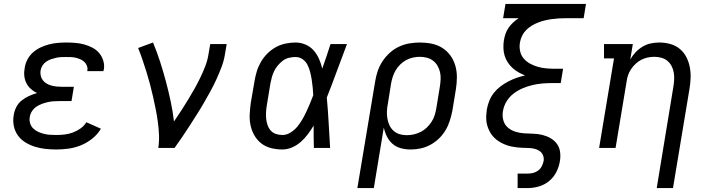

<svg xmlns="http://www.w3.org/2000/svg" viewBox="-20 -755 3640 980"><path d="M268 8Q240 8 212 5Q184 2 158.5 -6Q133 -14 110 -28Q87 -42 71.5 -63.5Q56 -85 50.5 -112Q45 -139 50 -167Q53 -188 63 -208Q73 -228 90.5 -242Q108 -256 128 -265Q148 -274 169 -280Q152 -288 137.5 -301Q123 -314 114.5 -331Q106 -348 104 -368Q102 -388 106 -408Q109 -430 120 -451Q131 -472 148.5 -487.5Q166 -503 187.5 -513Q209 -523 230.5 -528.5Q252 -534 274 -536Q296 -538 318 -538Q342 -538 365.5 -536Q389 -534 410.5 -528Q432 -522 452 -511.5Q472 -501 486 -484.5Q500 -468 507 -445.5Q514 -423 510 -400Q509 -398 508.5 -396Q508 -394 508 -392H425Q425 -393 425.5 -394Q426 -395 426 -396Q428 -408 423.5 -419.5Q419 -431 410.5 -439Q402 -447 391 -452Q380 -457 368 -460Q356 -463 343.5 -463.5Q331 -464 318 -464Q305 -464 292 -463.5Q279 -463 266 -460Q253 -457 240 -452.5Q227 -448 215.5 -440Q204 -432 196.5 -420Q189 -408 187 -395Q185 -382 188 -368.5Q191 -355 199 -345Q207 -335 218 -328.5Q229 -322 241.5 -318.5Q254 -315 268 -313.5Q282 -312 295 -312H357L345 -239H283Q268 -239 253 -238Q238 -237 223 -233.5Q208 -230 193 -224.5Q178 -219 165 -210Q152 -201 143 -187Q134 -173 132 -158Q129 -142 133.5 -126.5Q138 -111 149 -100Q160 -89 174 -82.5Q188 -76 203.5 -72Q219 -68 235.5 -67Q252 -66 268 -66Q289 -66 310 -68.5Q331 -71 351.5 -78.5Q372 -86 390.5 -99Q409 -112 421 -131L495 -98Q478 -69 451 -47.5Q424 -26 393.5 -13.5Q363 -1 331 3.5Q299 8 268 8Z M788 0Q793 -34 791.5 -67.5Q790 -101 785.5 -134Q781 -167 774.5 -199Q768 -231 761 -262.5Q754 -294 745.5 -325.5Q737 -357 727.5 -388Q718 -419 707.5 -449.5Q697 -480 685 -510L761 -538Q781 -490 797 -440.5Q813 -391 826.5 -340.5Q840 -290 851 -238.5Q862 -187 868 -135Q887 -162 904.5 -189.5Q922 -217 939 -244.5Q956 -272 972 -300.5Q988 -329 1002 -358Q1016 -387 1027.5 -416.5Q1039 -446 1044 -477L1053 -530H1137L1128 -477Q1123 -445 1111 -413.5Q1099 -382 1085 -351Q1071 -320 1054.5 -290Q1038 -260 1021 -230.5Q1004 -201 985.5 -172Q967 -143 948.5 -114Q930 -85 910.5 -56.5Q891 -28 871 0Z M1421 8Q1392 8 1364 1Q1336 -6 1314.5 -22.5Q1293 -39 1279 -63Q1265 -87 1259 -114.5Q1253 -142 1254.5 -171.5Q1256 -201 1260 -230L1279 -340Q1283 -365 1290.5 -390Q1298 -415 1311.5 -438.5Q1325 -462 1344.5 -481.5Q1364 -501 1387.5 -514Q1411 -527 1437 -532.5Q1463 -538 1488 -538Q1515 -538 1539.5 -527.5Q1564 -517 1581 -497.5Q1598 -478 1608.5 -454Q1619 -430 1625 -405Q1636 -436 1646.5 -467.5Q1657 -499 1667 -530H1751Q1725 -462 1700 -393.5Q1675 -325 1648 -257Q1654 -193 1657.5 -128.5Q1661 -64 1665 0H1582Q1581 -29 1581 -57.5Q1581 -86 1581 -114Q1567 -91 1551 -69.5Q1535 -48 1515 -30.5Q1495 -13 1470.5 -2.5Q1446 8 1421 8ZM1421 -66Q1443 -66 1463 -78.5Q1483 -91 1497.5 -108.5Q1512 -126 1523.5 -146Q1535 -166 1544.5 -186.5Q1554 -207 1562.5 -227.5Q1571 -248 1579 -269Q1578 -289 1576 -309Q1574 -329 1571 -348.5Q1568 -368 1563 -387.5Q1558 -407 1549.5 -424Q1541 -441 1525 -452.5Q1509 -464 1488 -464Q1472 -464 1455 -460Q1438 -456 1424 -445.5Q1410 -435 1398.5 -421.5Q1387 -408 1379.5 -392.5Q1372 -377 1367.5 -360.5Q1363 -344 1360 -328L1342 -218Q1339 -201 1338 -183.5Q1337 -166 1338.5 -149.5Q1340 -133 1345.5 -117Q1351 -101 1361.5 -89Q1372 -77 1388 -71.5Q1404 -66 1421 -66Z M1804 205 1895 -340Q1899 -366 1908 -392.5Q1917 -419 1932.5 -442.5Q1948 -466 1969.5 -485.5Q1991 -505 2017 -517Q2043 -529 2070 -533.5Q2097 -538 2123 -538Q2154 -538 2183.5 -532Q2213 -526 2237.5 -510.5Q2262 -495 2279 -471.5Q2296 -448 2304 -420Q2312 -392 2312 -361.5Q2312 -331 2307 -300L2289 -190Q2284 -165 2276 -139.5Q2268 -114 2254.5 -91Q2241 -68 2221 -48.5Q2201 -29 2177 -16Q2153 -3 2127.5 2.5Q2102 8 2076 8Q2050 8 2026 1.5Q2002 -5 1984 -20.5Q1966 -36 1955 -58Q1944 -80 1939 -104L1888 205ZM2056 -65Q2074 -65 2092 -69Q2110 -73 2127 -81.5Q2144 -90 2158 -103.5Q2172 -117 2182.5 -133Q2193 -149 2198.5 -166.5Q2204 -184 2207 -202L2225 -312Q2228 -331 2229 -350Q2230 -369 2226 -386.5Q2222 -404 2213 -419.5Q2204 -435 2190 -445.5Q2176 -456 2158.5 -460.5Q2141 -465 2122 -465Q2105 -465 2087 -461Q2069 -457 2052.5 -448Q2036 -439 2022.5 -425.5Q2009 -412 1999.5 -396Q1990 -380 1984.5 -362.5Q1979 -345 1976 -328L1960 -227Q1956 -208 1955 -189Q1954 -170 1957 -151.5Q1960 -133 1967.5 -116.5Q1975 -100 1988 -88Q2001 -76 2018.5 -70.5Q2036 -65 2056 -65Z M2622 205V131H2674Q2688 131 2702 127.5Q2716 124 2727.5 115Q2739 106 2745.5 93Q2752 80 2755 66Q2757 51 2751.5 37.5Q2746 24 2734.5 16Q2723 8 2709 4.5Q2695 1 2680 0.5Q2665 0 2650 -0.5Q2635 -1 2620.5 -2.5Q2606 -4 2591.5 -7Q2577 -10 2563.5 -15Q2550 -20 2538 -26.5Q2526 -33 2515 -41.5Q2504 -50 2495 -60.5Q2486 -71 2479.5 -83.5Q2473 -96 2468.5 -109.5Q2464 -123 2462.5 -137.5Q2461 -152 2462 -167Q2463 -182 2465 -197Q2469 -219 2477.5 -240.5Q2486 -262 2500.5 -280.5Q2515 -299 2534 -313.5Q2553 -328 2574 -339Q2595 -350 2616.5 -357.5Q2638 -365 2660 -370Q2642 -377 2625.5 -386.5Q2609 -396 2595.5 -408.5Q2582 -421 2571.5 -437Q2561 -453 2555.5 -471.5Q2550 -490 2549.5 -510Q2549 -530 2552 -550Q2555 -567 2560.5 -583Q2566 -599 2576 -613.5Q2586 -628 2599 -640Q2612 -652 2627 -662H2548L2560 -735H2971L2959 -662H2865Q2848 -662 2831 -661Q2814 -660 2796.5 -657.5Q2779 -655 2762 -651Q2745 -647 2728 -640.5Q2711 -634 2695 -624.5Q2679 -615 2666 -602Q2653 -589 2645 -572.5Q2637 -556 2634 -539Q2630 -517 2634.5 -495Q2639 -473 2652.5 -457Q2666 -441 2685 -430.5Q2704 -420 2725 -414Q2746 -408 2768.5 -406Q2791 -404 2813 -404H2854L2842 -331H2801Q2776 -331 2750 -329Q2724 -327 2698.5 -321Q2673 -315 2648 -304.5Q2623 -294 2601 -277Q2579 -260 2565 -236.5Q2551 -213 2547 -187Q2547 -187 2547 -187Q2547 -187 2547 -187Q2543 -164 2549 -141.5Q2555 -119 2571.5 -104.5Q2588 -90 2610 -83Q2632 -76 2655 -74.5Q2678 -73 2701.5 -72.5Q2725 -72 2747.5 -66.5Q2770 -61 2789.5 -50Q2809 -39 2822 -21.5Q2835 -4 2838.5 19Q2842 42 2838 66Q2834 94 2820.5 121.5Q2807 149 2783.5 168.5Q2760 188 2731 196.5Q2702 205 2674 205Z M3332 205 3417 -312Q3420 -331 3421 -349Q3422 -367 3419 -384.5Q3416 -402 3408 -417.5Q3400 -433 3387 -444Q3374 -455 3356.5 -460Q3339 -465 3320 -465Q3303 -465 3286 -461.5Q3269 -458 3253.5 -450Q3238 -442 3224.5 -429.5Q3211 -417 3201 -402Q3191 -387 3185.5 -370.5Q3180 -354 3178 -337L3122 0H3038L3114 -457H3063V-530H3210L3197 -451Q3208 -471 3224 -488Q3240 -505 3260 -517Q3280 -529 3302 -533.5Q3324 -538 3345 -538Q3374 -538 3401 -530.5Q3428 -523 3449 -506Q3470 -489 3482.5 -465Q3495 -441 3500.5 -414Q3506 -387 3505 -358Q3504 -329 3499 -300L3415 205Z"/></svg>

Font: Iosevka Slab Extended
Style: Italic
Weight: 400
Width: 7
Italic angle: -9°
Monospace: yes
Designer: Belleve Invis
Foundry: Belleve Invis
Version: Version 11.1.0; ttfautohint (v1.8.3)